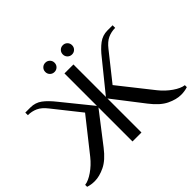

<svg xmlns="http://www.w3.org/2000/svg" viewBox="-184 -1056 1317 1317"><g transform="rotate(-45 474.5 -397.5)"><path d="M-9 0V-19Q25 -23 70 -54Q115 -85 151 -130L341 -370L186 -565Q155 -605 122 -620Q89 -635 51 -635V-660H101Q148 -660 184 -633.5Q220 -607 261 -555L431 -345V-660H518V-345L688 -555Q726 -604 763.5 -632Q801 -660 848 -660H898V-635Q860 -635 827 -620Q794 -605 763 -565L608 -370L798 -130Q834 -85 879 -54Q924 -23 958 -19V0Q928 10 893 10Q848 10 794.5 -15.5Q741 -41 688 -110L518 -330V0H431V-330L261 -110Q208 -41 154.5 -15.5Q101 10 56 10Q21 10 -9 0ZM345 -760Q345 -779 358 -792Q371 -805 390 -805Q409 -805 422 -792Q435 -779 435 -760Q435 -741 422 -728Q409 -715 390 -715Q371 -715 358 -728Q345 -741 345 -760ZM515 -760Q515 -779 528 -792Q541 -805 560 -805Q579 -805 592 -792Q605 -779 605 -760Q605 -741 592 -728Q579 -715 560 -715Q541 -715 528 -728Q515 -741 515 -760Z"/></g></svg>

Font: Philosopher
Style: Regular
Weight: 400
Designer: Jovanny Lemonad
Foundry: Jovanny Lemonad
Version: Version 2.000